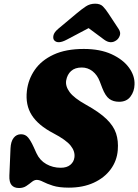

<svg xmlns="http://www.w3.org/2000/svg" viewBox="-20 -976 731 1014"><path d="M343.5 15Q292 15 259.8 4.8Q227.5 -5.5 207.8 -15.8Q188 -26 174.5 -26Q161 -26 148 -15.2Q135 -4.5 119 6.2Q103 17 80.5 17Q54.5 17 41.2 1.5Q28 -14 29.5 -49L35.5 -192Q37 -228.5 52 -247.8Q67 -267 91 -267Q114 -267 128.2 -250Q142.5 -233 157.5 -200L172.5 -167Q190 -129 224.5 -109.5Q259 -90 300.5 -90Q333 -90 351.5 -105.5Q370 -121 373 -144.5Q377.5 -176.5 353 -207Q328.5 -237.5 261.5 -272.5Q182 -314 147.8 -367.8Q113.5 -421.5 122 -496Q129 -557 163.8 -607.2Q198.5 -657.5 263 -687.5Q327.5 -717.5 422.5 -717.5Q508.5 -717.5 569 -689.8Q629.5 -662 661 -619Q692.5 -576 690.5 -529.5Q689.5 -493 669 -465.8Q648.5 -438.5 609 -438.5Q578 -438.5 557.2 -453.8Q536.5 -469 520 -511.5L507 -545.5Q494 -580 468.8 -599.8Q443.5 -619.5 412 -619.5Q376 -619.5 355.5 -601Q335 -582.5 329.5 -551Q324.5 -521 347.8 -489.5Q371 -458 434 -423Q504.5 -384 542.2 -347.5Q580 -311 593 -271.5Q606 -232 602 -183Q597.5 -126.5 564.5 -81.8Q531.5 -37 475 -11Q418.5 15 343.5 15ZM333.5 -767Q285 -741 266 -763.5Q259 -772 262.2 -788.5Q265.5 -805 286.5 -823L384.5 -905Q412 -928 433.5 -942.2Q455 -956.5 482.5 -956.5Q509.5 -956.5 523.5 -942.2Q537.5 -928 552.5 -905L606.5 -823Q618.5 -805 612.8 -788.5Q607 -772 595 -763.5Q564.5 -741 529.5 -767L448 -827.5Z"/></svg>

Font: Fraunces 9pt S100 Black
Style: Italic
Weight: 900
Italic angle: -16°
Version: Version 1.000; ttfautohint (v1.8.3)